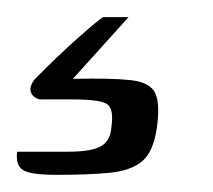

<svg xmlns="http://www.w3.org/2000/svg" viewBox="-65 -22 249 224"><path d="M1 182Q-29 182 -38 176.5Q-47 171 -45 155Q-41 155 -26 155Q-11 155 14 155Q42 155 53 148.5Q64 142 65 126Q68 105 60 99.5Q52 94 20 94H-17Q-21 94 -25 91Q-29 88 -29.5 83Q-30 78 -25 71Q-20 66 -10 56Q0 46 12.5 34.5Q25 23 36.5 13Q48 3 55 -2H85L20 70Q65 69 87.5 71.5Q110 74 116 86.5Q122 99 118 127Q114 155 101 166Q88 177 63.5 179.5Q39 182 1 182Z"/></svg>

Font: Genos Medium
Style: Italic
Weight: 500
Italic angle: -8°
Designer: Robert E. Leuschke
Foundry: Robert E. Leuschke
Version: Version 1.010